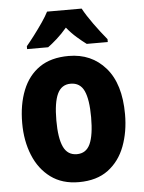

<svg xmlns="http://www.w3.org/2000/svg" viewBox="-54 -810 646 863"><g transform="rotate(-5 268.5 -378.0)"><path d="M500 -276Q500 -197 475.5 -132Q451 -67 399.5 -28.5Q348 10 267 10Q192 10 140.5 -28Q89 -66 62.5 -131Q36 -196 36 -276Q36 -360 61.5 -424Q87 -488 138.5 -523.5Q190 -559 270 -559Q373 -559 436.5 -486Q500 -413 500 -276ZM190 -275Q190 -195 208.5 -155.5Q227 -116 269 -116Q311 -116 329 -155.5Q347 -195 347 -276Q347 -356 329 -395Q311 -434 268 -434Q227 -434 208.5 -395Q190 -356 190 -275ZM347 -766Q365 -733 393.5 -693.5Q422 -654 451 -619V-606H356Q337 -620 313.5 -640.5Q290 -661 269 -687Q246 -660 223 -639.5Q200 -619 182 -606H87V-619Q103 -638 123.5 -665Q144 -692 162.5 -719Q181 -746 191 -766Z"/></g></svg>

Font: Noto Sans Telugu Condensed ExtraBold
Style: Regular
Weight: 800
Width: 3
Designer: Jelle Bosma - Monotype Design Team
Foundry: Monotype Imaging Inc.
Version: Version 2.005; ttfautohint (v1.8.4.7-5d5b)